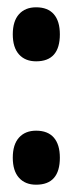

<svg xmlns="http://www.w3.org/2000/svg" viewBox="-20 -518 199 526"><path d="M79 -12Q49 -12 32 -31Q15 -50 15 -86Q15 -122 32 -141Q49 -160 79 -160Q111 -160 127.5 -141Q144 -122 144 -86Q144 -12 79 -12ZM79 -350Q49 -350 32 -369Q15 -388 15 -424Q15 -460 32 -479Q49 -498 79 -498Q111 -498 127.5 -479Q144 -460 144 -424Q144 -350 79 -350Z"/></svg>

Font: Bricolage Grotesque 24pt Condensed SemiBold
Style: Regular
Weight: 600
Width: 3
Designer: Mathieu Triay
Foundry: Atelier Triay
Version: Version 1.001;gftools[0.9.33.dev8+g029e19f]